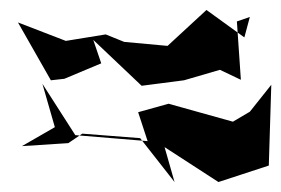

<svg xmlns="http://www.w3.org/2000/svg" viewBox="-20 -454 564 385"><path d="M481 -230 447 -210 318 -246 257 -229 276 -171 131 -183 65 -286 90 -199 24 -161 117 -167 145 -186 261 -177 330 -89 310 -159 418 -89 519 -122 524 -284ZM481 -420 470 -379 394 -434 316 -362 229 -370 192 -385 112 -372 16 -409 82 -293 109 -296 183 -327 167 -374 264 -282 349 -293 421 -314 463 -294 455 -411Z"/></svg>

Font: Charger Distortion
Style: 2
Weight: 400
Designer: Jasper
Foundry: Cannot Into Space Fonts
Version: Version 0.98